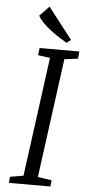

<svg xmlns="http://www.w3.org/2000/svg" viewBox="-64 -1012 477 1047"><g transform="rotate(5 175.0 -488.5)"><path d="M26.4 0H253.9L257.3 -34.2L181.2 -45.9L269 -698.2L342.8 -707.5L346.7 -747.1H129.4L124.5 -707.5L190.4 -698.2L102.5 -45.9L29.8 -33.7ZM273.4 -788.1 295.9 -806.2 163.6 -976.6 111.8 -922.9C135.7 -873.5 226.1 -814.9 273.4 -788.1Z"/></g></svg>

Font: Merriweather
Style: Light Italic
Weight: 300
Italic angle: -7.5°
Designer: Eben Sorkin
Foundry: Eben Sorkin
Version: Version 1.001